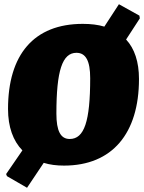

<svg xmlns="http://www.w3.org/2000/svg" viewBox="-20 -772 682 909"><path d="M642 -685 640 -698 543 -752 474 -646C444 -655 410 -659 372 -659C140 -659 18 -513 18 -256C18 -171 42 -105 86 -60L9 52L13 62L108 117L187 -1C216 8 248 12 283 12C512 12 638 -141 638 -398C638 -479 617 -542 577 -585ZM310 -114C267 -114 247 -152 247 -234C247 -438 275 -522 342 -522C386 -522 407 -484 407 -402C407 -197 379 -114 310 -114Z"/></svg>

Font: Alegreya SC Black
Style: Italic
Weight: 900
Italic angle: -7°
Designer: Juan Pablo del Peral
Foundry: Huerta Tipografica
Version: Version 2.007;PS 002.007;hotconv 1.0.88;makeotf.lib2.5.64775